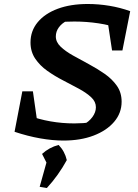

<svg xmlns="http://www.w3.org/2000/svg" viewBox="-20 -694 691 963"><path d="M53 -33 120 -116Q230 -75 353 -75Q397 -75 442 -81L395 -67Q426 -83 443.5 -107Q461 -131 461 -156Q461 -184 437.5 -206Q414 -228 376.5 -248.5Q339 -269 297 -290.5Q255 -312 217.5 -338.5Q180 -365 156.5 -400Q133 -435 133 -481Q133 -539 169 -582.5Q205 -626 269.5 -650Q334 -674 420 -674Q474 -674 528.5 -665Q583 -656 633 -638L585 -549Q534 -568 474 -577Q414 -586 353 -586Q330 -586 308.5 -585Q287 -584 266 -581L314 -589Q290 -577 275 -556.5Q260 -536 260 -511Q260 -483 284 -460Q308 -437 345.5 -416Q383 -395 425 -372.5Q467 -350 504.5 -324Q542 -298 566 -264Q590 -230 590 -184Q590 -127 552.5 -83Q515 -39 449.5 -14Q384 11 298 11Q244 11 181.5 0Q119 -11 53 -33ZM175 -26 53 -33 92 -236H145ZM542 -441 511 -646 633 -638 594 -441ZM179 243 215 114 315 109Q273 186 215 249ZM230 155 191 78Q227 45 274 33Q305 65 315 109Z"/></svg>

Font: Piazzolla Thin
Style: Bold Italic
Weight: 700
Italic angle: -11.3°
Version: Version 2.005